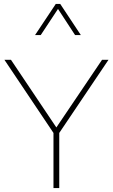

<svg xmlns="http://www.w3.org/2000/svg" viewBox="-20 -953 572 973"><path d="M389.6 -775.4 285.2 -933.1H262.7L157.7 -775.4H186.5L273.9 -907.7L360.4 -775.4ZM497.1 -649.9 265.6 -307.1 35.6 -649.9H2.4L251 -279.3V0H280.3V-279.3L529.8 -649.9Z"/></svg>

Font: Estedad-FD VF
Style: Regular
Weight: 100
Designer: Amin Abedi
Version: Version 7.3